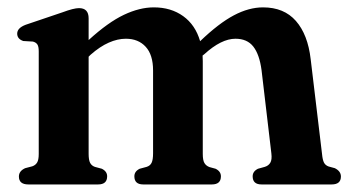

<svg xmlns="http://www.w3.org/2000/svg" viewBox="-20 -488 927 508"><path d="M214.5 -439.5V-382Q266 -429 307.8 -448.8Q349.5 -468.5 387 -468.5Q432.5 -468.5 464.8 -445.2Q497 -422 509.5 -379Q559 -426.5 598.8 -447.5Q638.5 -468.5 676 -468.5Q731.5 -468.5 763 -432.5Q794.5 -396.5 802 -331.5L832 -81Q833.5 -65 837.2 -57.8Q841 -50.5 849.5 -47.5L866 -43Q882 -35 882 -21Q882 0 857.5 0H672Q648.5 0 648.5 -21.5Q648.5 -34.5 662.5 -41.5L680.5 -46.5Q690.5 -49.5 695.2 -57.5Q700 -65.5 698 -82L672 -302.5Q666.5 -344 650.2 -364.8Q634 -385.5 603 -385.5Q565.5 -385.5 520.5 -344.5L516 -341Q516.5 -334 516.5 -326.5V-81Q516.5 -64 520.8 -56.8Q525 -49.5 534 -46L550.5 -41.5Q564.5 -34.5 564.5 -21.5Q564.5 0 540.5 0H359Q335.5 0 335.5 -21.5Q335.5 -34.5 349.5 -41.5L368 -46.5Q377.5 -49.5 381.2 -57.5Q385 -65.5 385 -82.5V-301.5Q385 -343 365.5 -364.2Q346 -385.5 313 -385.5Q291 -385.5 267.8 -375.2Q244.5 -365 219.5 -343L214.5 -338V-81Q214.5 -64.5 218.5 -57Q222.5 -49.5 231 -46.5L249.5 -41.5Q263.5 -34.5 263.5 -21.5Q263.5 0 239.5 0H55Q30 0 30 -21Q30 -35.5 46.5 -43L65.5 -48Q74 -51 78.2 -58Q82.5 -65 82.5 -80.5V-352Q82.5 -365 78.8 -370.5Q75 -376 67 -378L41.5 -379.5Q25.5 -385 25.5 -399Q25.5 -414 48 -422.5L145.5 -455.5Q175 -466.5 189 -466.5Q214.5 -466.5 214.5 -439.5Z"/></svg>

Font: Fraunces 72pt S050 SemiBold
Style: Regular
Weight: 600
Version: Version 1.000; ttfautohint (v1.8.3)